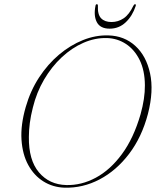

<svg xmlns="http://www.w3.org/2000/svg" viewBox="-20 -879 750 911"><path d="M494.5 -711Q569.5 -709 621.8 -661.5Q674 -614 692 -531Q710 -448 682 -339Q653 -228.5 592.5 -149Q532 -69.5 452.5 -27.8Q373 14 285.5 11.5Q230.5 9.5 186 -18.2Q141.5 -46 114 -96.2Q86.5 -146.5 82 -216.2Q77.5 -286 102 -371Q124 -448 165.2 -511.2Q206.5 -574.5 260.2 -619.8Q314 -665 374.2 -689Q434.5 -713 494.5 -711ZM294.5 -1Q366 1 434.5 -35.8Q503 -72.5 558.5 -147.8Q614 -223 647 -337Q668 -412 667.5 -474.5Q667 -545 642.5 -594.5Q618 -644 577.5 -670.5Q537 -697 487.5 -698.5Q431 -700 376 -676Q321 -652 273 -607.2Q225 -562.5 189.2 -501.5Q153.5 -440.5 136 -369Q126 -330 121.5 -295.2Q117 -260.5 117 -229.5Q115.5 -119.5 164.8 -61.2Q214 -3 294.5 -1ZM509 -774.5Q540.5 -774.5 566.8 -792.2Q593 -810 613 -852Q616.5 -859 621 -859Q626 -859 624 -851Q608.5 -803.5 576.5 -773.2Q544.5 -743 500.5 -743Q456 -743 439.8 -773.2Q423.5 -803.5 433 -851Q434 -859 439.5 -859Q444.5 -859 444.5 -852Q442.5 -810 459.8 -792.2Q477 -774.5 509 -774.5Z"/></svg>

Font: Fraunces 72pt Thin
Style: Italic
Weight: 100
Italic angle: -16°
Version: Version 1.000;[b76b70a41]